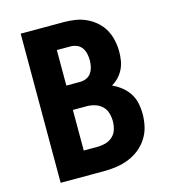

<svg xmlns="http://www.w3.org/2000/svg" viewBox="-109 -825 819 914"><g transform="rotate(-15 300.0 -367.5)"><path d="M77 0V-735H291Q319 -735 347 -730.5Q375 -726 400.5 -714Q426 -702 447.5 -683Q469 -664 482.5 -639.5Q496 -615 502 -587Q508 -559 508 -531Q508 -509 504.5 -487.5Q501 -466 491.5 -446.5Q482 -427 467 -411Q452 -395 433 -384Q457 -373 478 -356.5Q499 -340 513.5 -317.5Q528 -295 533.5 -269Q539 -243 539 -217Q539 -185 532 -154.5Q525 -124 508 -97.5Q491 -71 466.5 -51.5Q442 -32 413 -20.5Q384 -9 353 -4.5Q322 0 291 0ZM223 -440H291Q307 -440 322 -446.5Q337 -453 346 -466.5Q355 -480 358.5 -496Q362 -512 362 -528Q362 -544 358.5 -560Q355 -576 346 -589Q337 -602 322 -608.5Q307 -615 291 -615H223ZM223 -120H291Q311 -120 331 -125.5Q351 -131 366 -145Q381 -159 387 -179Q393 -199 393 -219Q393 -219 393 -219Q393 -219 393 -219Q393 -240 387 -260Q381 -280 366 -294Q351 -308 331 -314Q311 -320 291 -320H223Z"/></g></svg>

Font: Iosevka Curly Heavy Extended
Style: Regular
Weight: 900
Width: 7
Monospace: yes
Designer: Belleve Invis
Foundry: Belleve Invis
Version: Version 11.1.0; ttfautohint (v1.8.3)